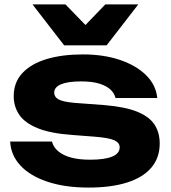

<svg xmlns="http://www.w3.org/2000/svg" viewBox="-20 -832 774 868"><path d="M702 -183Q702 -119 664.5 -74.5Q627 -30 555 -7Q483 16 380 16Q275 16 196 -10Q117 -36 73 -83Q29 -130 26 -192H215Q221 -167 243.5 -148Q266 -129 302 -119.5Q338 -110 387 -110Q453 -110 487 -124Q521 -138 521 -166Q521 -187 496.5 -198Q472 -209 409 -214L305 -222Q207 -229 149 -253Q91 -277 66.5 -314Q42 -351 42 -397Q42 -460 81.5 -502Q121 -544 191 -565Q261 -586 355 -586Q449 -586 522.5 -561Q596 -536 640.5 -492Q685 -448 691 -389H502Q498 -409 480.5 -426Q463 -443 430.5 -453.5Q398 -464 346 -464Q287 -464 256 -451Q225 -438 225 -413Q225 -394 244 -383Q263 -372 316 -367L451 -357Q547 -349 601.5 -326.5Q656 -304 679 -268Q702 -232 702 -183ZM462 -627H270L127 -812H276L409 -675H324L456 -812H605Z"/></svg>

Font: Unbounded SemiBold
Style: Regular
Weight: 600
Designer: Luke Prowse, Jean-Baptiste Morizot, Fátima Lázaro, Florian Runge
Foundry: NaN
Version: Version 1.700